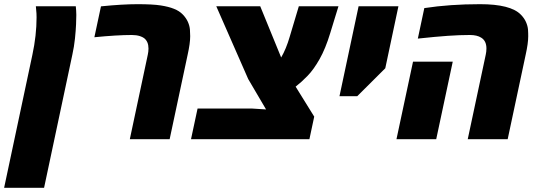

<svg xmlns="http://www.w3.org/2000/svg" viewBox="-87 -662 2566 913"><path d="M-67.4 231 66.9 -400.9Q86.9 -493.7 86.9 -580.1Q86.9 -588.9 86.4 -598.6Q85.9 -608.4 83.5 -632.3H273.4Q274.4 -622.6 275.1 -612.3Q275.9 -602.1 275.9 -590.8Q275.9 -576.2 274.7 -546.4Q273.4 -516.6 269.5 -478.8Q265.6 -440.9 256.8 -400.9L122.6 231Z M530.3 0 615.7 -401.4Q619.1 -416.5 619.1 -431.2Q619.1 -464.8 597.7 -481Q590.3 -486.3 578.6 -490.2Q561.5 -495.6 540 -495.6Q504.4 -495.6 459.7 -492.9Q415 -490.2 361.8 -484.9L393.1 -631.8Q495.1 -642.1 566.9 -642.1Q639.2 -642.1 677 -636.2Q714.8 -630.4 740.2 -620.1Q766.1 -609.9 782.2 -593Q798.3 -576.2 806.6 -557.6Q814.9 -538.6 816.2 -520.8Q817.4 -502.9 817.4 -489.7Q817.4 -456.1 805.2 -401.4L719.7 0Z M821.3 0 852.5 -146H1109.4Q1126.5 -145 1143.8 -143.8Q1161.1 -142.6 1178.2 -141.6L1093.3 -286.1L941.4 -632.3H1150.4L1249 -391.1Q1249.5 -390.6 1249.5 -390.1Q1249.5 -389.6 1250 -388.7Q1273.9 -429.7 1290.5 -486.8L1334 -632.3H1522.5Q1512.7 -600.6 1502.9 -568.6Q1493.2 -536.6 1483.4 -504.9Q1460.9 -430.7 1432.4 -380.4Q1403.8 -330.1 1375 -300.8Q1347.2 -272 1318.8 -250L1407.2 -107.4L1384.3 0Z M1527.3 -204.6 1618.2 -632.3H1807.6L1745.1 -337.4L1611.8 -204.6Z M2137.2 0 2222.7 -401.4Q2226.1 -416.5 2226.1 -431.2Q2226.1 -467.8 2201.2 -482.9Q2181.6 -495.6 2147 -495.6Q2099.6 -495.6 2043.2 -491.7Q1986.8 -487.8 1899.9 -478.5L1930.7 -623.5Q2052.2 -642.1 2195.8 -642.1Q2340.8 -642.1 2389.2 -592.8Q2405.8 -576.2 2414.1 -557.4Q2422.4 -538.6 2423.8 -521Q2424.3 -511.7 2424.6 -504.2Q2424.8 -496.6 2424.8 -489.7Q2424.8 -456.1 2412.6 -401.4L2327.1 0ZM1798.3 0 1877 -368.7H2065.9L1987.3 0Z"/></svg>

Font: Open Sans ExtraBold
Style: Italic
Weight: 800
Italic angle: -12°
Designer: Monotype Design Team
Foundry: Monotype Imaging Inc.
Version: Version 3.000; ttfautohint (v1.8.4)